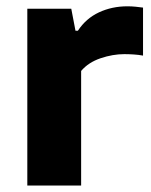

<svg xmlns="http://www.w3.org/2000/svg" viewBox="-20 -574 468 594"><path d="M64.5 0V-547H200.5L213.5 -479H221Q246 -517 286.2 -535.8Q326.5 -554.5 374 -554.5Q387.5 -554.5 399.8 -553.2Q412 -552 422.5 -550.5V-402Q409 -404.5 393.8 -405.5Q378.5 -406.5 364.5 -406.5Q329 -406.5 291.2 -393.8Q253.5 -381 231 -354.5V0Z"/></svg>

Font: Encode Sans SmExp
Style: Bold
Weight: 700
Width: 6
Designer: Multiple Designers
Foundry: Impallari Type
Version: Version 3.002; ttfautohint (v1.8.3) -l 8 -r 50 -G 200 -x 14 